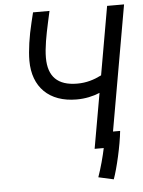

<svg xmlns="http://www.w3.org/2000/svg" viewBox="-58 -739 704 942"><g transform="rotate(-5 294.5 -267.5)"><path d="M463.9 157.2C482.4 107.4 508.8 -6.8 515.6 -76.7H480.5L588.9 -693.4H505.4L446.3 -356.4C409.2 -337.9 372.1 -326.2 326.7 -326.2C230 -326.2 184.1 -373.5 184.1 -465.8C184.1 -514.6 195.8 -575.7 209.5 -638.2L221.7 -693.4H140.6L128.9 -645C112.3 -578.1 102.1 -507.3 102.1 -458.5C102.1 -328.6 181.6 -249 316.9 -249C358.4 -249 397.5 -257.3 431.2 -271.5L383.3 0H428.2C419.9 40 405.3 95.2 389.2 140.6Z"/></g></svg>

Font: Cascadia Mono NF SemiLight
Style: Italic
Weight: 350
Italic angle: -10°
Monospace: yes
Designer: Aaron Bell
Foundry: Saja Typeworks
Version: Version 2404.023